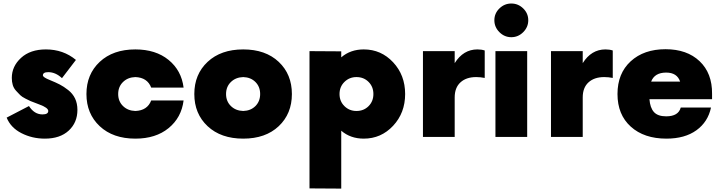

<svg xmlns="http://www.w3.org/2000/svg" viewBox="-20 -798 4204 1119"><path d="M241.2 10Q167.5 10 105 -21.9Q42.5 -53.8 18.8 -112.5L148.8 -180Q180 -131.2 227.5 -131.2Q261.2 -131.2 261.2 -151.2Q261.2 -170 210 -188.8L187.5 -197.5Q166.2 -205 158.1 -208.8Q150 -212.5 128.8 -223.1Q107.5 -233.8 97.5 -243.8Q87.5 -253.8 73.8 -268.8Q60 -283.8 54.4 -302.5Q48.8 -321.2 48.8 -343.8Q48.8 -411.2 102.5 -460.6Q156.2 -510 247.5 -510Q348.8 -510 422.5 -448.8L341.2 -342.5Q303.8 -377.5 261.2 -377.5Q230 -377.5 230 -358.8Q230 -347.5 271.2 -331.2Q305 -317.5 328.1 -305.6Q351.2 -293.8 377.5 -273.1Q403.8 -252.5 417.5 -223.8Q431.2 -195 431.2 -157.5Q431.2 -83.8 380.6 -36.9Q330 10 241.2 10Z M768.8 10Q638.8 10 561.2 -62.5Q483.8 -135 483.8 -250Q483.8 -365 561.2 -437.5Q638.8 -510 768.8 -510Q887.5 -510 962.5 -448.8Q1037.5 -387.5 1050 -287.5H861.2Q838.8 -346.2 768.8 -348.8Q725 -347.5 696.9 -320Q668.8 -292.5 668.8 -250Q668.8 -207.5 696.9 -180Q725 -152.5 768.8 -151.2Q838.8 -153.8 861.2 -212.5H1050Q1037.5 -112.5 962.5 -51.2Q887.5 10 768.8 10Z M1604.4 -62.5Q1527.5 10 1397.5 10Q1267.5 10 1190 -62.5Q1112.5 -135 1112.5 -250Q1112.5 -365 1190 -437.5Q1267.5 -510 1397.5 -510Q1527.5 -510 1604.4 -437.5Q1681.2 -365 1681.2 -250Q1681.2 -135 1604.4 -62.5ZM1397.5 -151.2Q1441.2 -152.5 1468.8 -180Q1496.2 -207.5 1496.2 -250Q1496.2 -292.5 1468.8 -320Q1441.2 -347.5 1397.5 -348.8Q1353.8 -347.5 1325.6 -320Q1297.5 -292.5 1297.5 -250Q1297.5 -207.5 1325.6 -180Q1353.8 -152.5 1397.5 -151.2Z M2100 -510Q2201.2 -510 2271.2 -435Q2341.2 -360 2341.2 -250Q2341.2 -140 2271.2 -65Q2201.2 10 2100 10Q2022.5 10 1968.8 -36.2V301.2L1783.8 300V-500L1968.8 -498.8V-463.8Q2022.5 -510 2100 -510ZM2057.5 -151.2Q2100 -151.2 2128.1 -179.4Q2156.2 -207.5 2156.2 -250Q2156.2 -292.5 2128.1 -320.6Q2100 -348.8 2057.5 -348.8Q2016.2 -348.8 1987.5 -320.6Q1958.8 -292.5 1958.8 -250Q1958.8 -207.5 1987.5 -179.4Q2016.2 -151.2 2057.5 -151.2Z M2762.5 -510Q2786.2 -510 2805 -503.8V-343.8Q2780 -348.8 2755 -348.8Q2697.5 -348.8 2663.8 -318.1Q2630 -287.5 2630 -230V0H2445V-500H2630V-430Q2680 -510 2762.5 -510Z M3029.4 -610.6Q3000 -581.2 2960 -581.2Q2920 -581.2 2890.6 -610.6Q2861.2 -640 2861.2 -680Q2861.2 -720 2890.6 -748.8Q2920 -777.5 2960 -777.5Q3000 -777.5 3029.4 -748.8Q3058.8 -720 3058.8 -680Q3058.8 -640 3029.4 -610.6ZM2867.5 0V-500H3052.5V0Z M3508.8 -510Q3532.5 -510 3551.2 -503.8V-343.8Q3526.2 -348.8 3501.2 -348.8Q3443.8 -348.8 3410 -318.1Q3376.2 -287.5 3376.2 -230V0H3191.2V-500H3376.2V-430Q3426.2 -510 3508.8 -510Z M3858.8 -511.2Q3983.8 -511.2 4057.5 -441.2Q4131.2 -371.2 4130 -251.2V-220H3765Q3768.8 -170 3791.2 -145Q3813.8 -120 3862.5 -120Q3933.8 -120 3947.5 -171.2H4123.8Q4106.2 -87.5 4038.8 -38.8Q3971.2 10 3863.8 10Q3733.8 10 3656.2 -60Q3578.8 -130 3578.8 -250Q3578.8 -370 3655.6 -440.6Q3732.5 -511.2 3858.8 -511.2ZM3862.5 -375Q3795 -375 3775 -322.5H3943.8Q3926.2 -375 3862.5 -375Z"/></svg>

Font: Now Black
Style: Regular
Weight: 900
Designer: Alfredo Marco Pradil
Foundry: Alfredo Marco Pradil
Version: Version 1.002;PS 001.002;hotconv 1.0.88;makeotf.lib2.5.64775